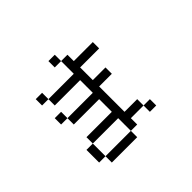

<svg xmlns="http://www.w3.org/2000/svg" viewBox="-169 -1075 1338 1338"><g transform="rotate(-45 500.0 -406.0)"><path d="M750 -62.5V-125H687.5V-62.5ZM687.5 -437.5V-500H562.5Q562.5 -500 562.5 -625H750V-687.5H562.5V-750H500Q500 -750 500 -625H250V-562.5H500Q500 -562.5 500 -437.5H250V-375H500Q500 -375 500 -250H250V-187.5H187.5Q187.5 -187.5 187.5 -62.5H250V0H500V-62.5H250Q250 -62.5 250 -187.5H500Q500 -187.5 500 -62.5H562.5V-125H687.5V-187.5H562.5Q562.5 -187.5 562.5 -437.5ZM250 -437.5V-500H187.5V-437.5ZM250 -625V-687.5H187.5V-625ZM500 -750V-812.5H437.5V-750Z"/></g></svg>

Font: Unifont
Style: Regular
Weight: 500
Version: Version 15.1.04